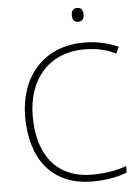

<svg xmlns="http://www.w3.org/2000/svg" viewBox="-61 -956 739 1013"><g transform="rotate(-5 309.0 -449.5)"><path d="M385 -909C363 -909 355 -893 355 -873C355 -851 363 -836 385 -836C410 -836 417 -851 417 -873C417 -893 410 -909 385 -909ZM405 -688C461 -688 517 -679 571 -651L587 -686C532 -711 471 -724 405 -724C189 -724 63 -569 63 -360C63 -138 173 10 387 10C466 10 525 -3 571 -21V-55C521 -38 463 -26 389 -26C199 -26 103 -158 103 -359C103 -551 213 -688 405 -688Z"/></g></svg>

Font: Noto Sans Malayalam ExtraLight
Style: Regular
Weight: 200
Designer: Jelle Bosma - Monotype Design Team
Foundry: Monotype Imaging Inc.
Version: Version 2.104